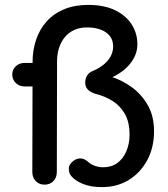

<svg xmlns="http://www.w3.org/2000/svg" viewBox="-20 -754 687 784"><path d="M162 0Q140 0 126 -14.5Q112 -29 112 -51L113 -500Q113 -549 127.5 -592Q142 -635 171 -667Q200 -699 242.5 -716.5Q285 -734 340 -734Q405 -734 449.5 -712.5Q494 -691 517.5 -654.5Q541 -618 541 -573Q541 -543 526.5 -516.5Q512 -490 488 -470Q464 -450 435 -437L433 -441Q478 -427 518 -398Q558 -369 583.5 -324.5Q609 -280 609 -218Q609 -151 581 -99.5Q553 -48 505.5 -19Q458 10 397 10Q350 10 318.5 -3Q287 -16 271 -35Q261 -47 261 -65.5Q261 -84 281 -98Q295 -108 310.5 -107Q326 -106 341 -92Q351 -83 367 -77Q383 -71 401 -71Q435 -71 459 -88.5Q483 -106 496 -136.5Q509 -167 509 -204Q509 -256 489.5 -289.5Q470 -323 438.5 -342.5Q407 -362 369 -371Q348 -378 338 -389Q328 -400 328 -416Q328 -433 335 -444.5Q342 -456 354 -462Q381 -473 401 -488.5Q421 -504 431.5 -523.5Q442 -543 442 -564Q442 -601 413 -621.5Q384 -642 335 -642Q306 -642 283 -631.5Q260 -621 244.5 -602Q229 -583 221 -558Q213 -533 213 -503L212 -51Q212 -29 198 -14.5Q184 0 162 0ZM80 -401Q59 -401 44.5 -415Q30 -429 30 -450Q30 -470 44.5 -483.5Q59 -497 80 -497H166Q187 -497 194 -483.5Q201 -470 201 -450Q201 -429 194 -415Q187 -401 166 -401Z"/></svg>

Font: Quicksand SemiBold
Style: Regular
Weight: 600
Designer: Andrew Paglinawan
Foundry: Andrew Paglinawan
Version: Version 3.006